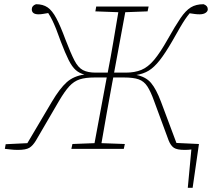

<svg xmlns="http://www.w3.org/2000/svg" viewBox="-20 -707 1007 912"><path d="M857 5Q821 5 806 -5Q791 -15 781 -40L712 -227Q696 -272 680 -296.5Q664 -321 639 -330Q614 -339 568 -339H518L513 -313Q500 -242 487 -170Q474 -98 462 -27L573 -23L568 0H319L324 -23L429 -27L487 -339H430Q386 -339 358.5 -330Q331 -321 309 -297Q287 -273 260 -227L151 -40Q136 -15 119.5 -5Q103 5 65 5Q46 5 30.5 3Q15 1 3 0L7 -22L110 -27L226 -223Q264 -287 297 -316.5Q330 -346 381 -353Q357 -359 339.5 -374.5Q322 -390 306 -422Q290 -454 269 -509Q256 -546 246.5 -569.5Q237 -593 228.5 -610.5Q220 -628 209 -645Q196 -643 185 -641Q174 -639 163 -639Q131 -639 131 -663Q131 -680 151 -687Q184 -687 206 -672Q228 -657 247.5 -620.5Q267 -584 291 -519Q316 -454 333.5 -420Q351 -386 374 -374Q397 -362 435 -362H492V-364Q506 -435 518 -506.5Q530 -578 542 -649L433 -653L437 -676H686L681 -653L575 -649L522 -362H577Q620 -362 651.5 -375Q683 -388 712 -422.5Q741 -457 777 -521Q813 -585 837.5 -621Q862 -657 886.5 -672Q911 -687 947 -687Q967 -680 967 -663Q967 -653 956.5 -646Q946 -639 928 -639Q916 -639 905 -640.5Q894 -642 881 -644Q870 -631 859.5 -615.5Q849 -600 835 -576Q821 -552 799 -513Q765 -454 738.5 -420.5Q712 -387 686.5 -371.5Q661 -356 628 -351Q673 -342 697.5 -313Q722 -284 745 -223L818 -28L925 -23L895 185H872L889 3Q882 4 874 4.5Q866 5 857 5Z"/></svg>

Font: Source Serif 4 SmText ExtraLight
Style: Italic
Weight: 200
Italic angle: -12°
Designer: Frank Grießhammer
Foundry: Adobe
Version: Version 4.005;hotconv 1.1.0;makeotfexe 2.6.0